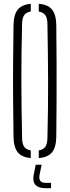

<svg xmlns="http://www.w3.org/2000/svg" viewBox="-20 -825 366 1008"><path d="M141.5 5Q94 0.5 73 -25.8Q52 -52 51 -106Q49.5 -209 48.8 -304.2Q48 -399.5 48.8 -495Q49.5 -590.5 51 -693.5Q52 -748 73 -774.2Q94 -800.5 141.5 -805V-764.5Q117.5 -760.5 107 -745.5Q96.5 -730.5 96 -699Q92 -546.5 92.2 -402.5Q92.5 -258.5 96 -100.5Q96.5 -69.5 107 -54.5Q117.5 -39.5 141.5 -35.5ZM183.5 5V-35.5Q207.5 -39.5 218 -54.5Q228.5 -69.5 229 -100.5Q233 -258.5 232.5 -402.5Q232 -546.5 229 -699Q228.5 -730.5 218 -745.2Q207.5 -760 183.5 -764.5V-805Q232 -801 253.2 -774.8Q274.5 -748.5 275.5 -693.5Q276.5 -590 277 -494.8Q277.5 -399.5 277 -304.2Q276.5 -209 275.5 -106Q274.5 -51.5 253.2 -25.2Q232 1 183.5 5ZM248 163H219.5Q144.5 163 156.5 94.5L167.5 40H198.5L187.5 94.5Q180.5 135 219.5 135H248Z"/></svg>

Font: Big Shoulders Stencil Display Light
Style: Regular
Weight: 300
Designer: Patric King
Foundry: XO Type Co
Version: Version 1.000